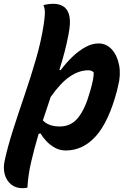

<svg xmlns="http://www.w3.org/2000/svg" viewBox="-56 -778 676 1008"><path d="M461 -550Q503 -550 531.5 -518Q560 -486 569.5 -435Q579 -384 564 -327L558 -301Q515 -139 447.5 -63.5Q380 12 289 12Q258 12 232 -2.5Q206 -17 187 -37.5Q168 -58 157 -77L147 -76Q124 1 107.5 72.5Q91 144 88 207Q78 210 63 210Q26 210 2 190Q-22 170 -31 137.5Q-40 105 -32 68Q-16 -7 12.5 -96Q41 -185 73.5 -280Q106 -375 133.5 -470Q161 -565 174 -653Q178 -679 179.5 -705Q181 -731 172 -751Q196 -758 225 -758Q256 -758 278.5 -743Q301 -728 308.5 -692.5Q316 -657 303 -594Q295 -551 283 -505Q271 -459 256 -412L262 -409Q291 -448 324.5 -480Q358 -512 393 -531Q428 -550 461 -550ZM408 -409Q359 -409 310.5 -376Q262 -343 210 -269Q200 -238 189.5 -207Q179 -176 169 -146Q199 -114 258 -114Q317 -114 354 -160Q391 -206 415 -292L420 -309Q437 -368 436 -398Q425 -409 408 -409Z"/></svg>

Font: Recursive Mn Csl St
Style: Bold Italic
Weight: 700
Italic angle: -15°
Monospace: yes
Version: Version 1.079;hotconv 1.0.112;makeotfexe 2.5.65598; ttfautoh